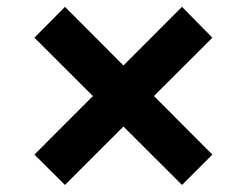

<svg xmlns="http://www.w3.org/2000/svg" viewBox="-20 -563 703 547"><path d="M498.5 -36.1 78.1 -455.6 165 -543.5 585 -122.6ZM165 -36.1 78.1 -122.6 498.5 -543.5 585 -455.6Z"/></svg>

Font: Inter Cardless Tabular Bold
Style: Bold
Weight: 700
Designer: Rasmus Andersson
Foundry: rsms
Version: Version 4.000;git-4fc901f